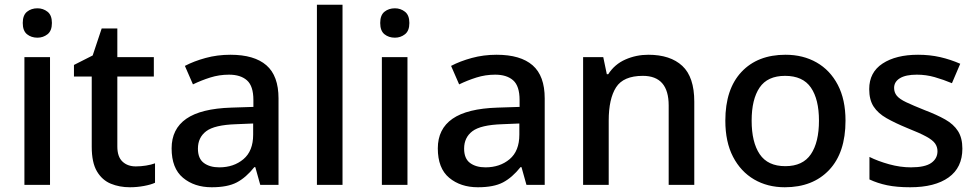

<svg xmlns="http://www.w3.org/2000/svg" viewBox="-20 -780 4123 810"><path d="M138 -745Q162 -745 180.5 -730.5Q199 -716 199 -683Q199 -650 180.5 -635.5Q162 -621 138 -621Q112 -621 94 -635.5Q76 -650 76 -683Q76 -716 94 -730.5Q112 -745 138 -745ZM191 -539V0H83V-539Z M553 -78Q574 -78 596 -81.5Q618 -85 634 -91V-9Q617 -1 587.5 4.5Q558 10 528 10Q484 10 447.5 -5Q411 -20 389 -57Q367 -94 367 -161V-457H292V-506L371 -546L409 -660H475V-539H629V-457H475V-162Q475 -119 496.5 -98.5Q518 -78 553 -78Z M952 -549Q1053 -549 1104 -504.5Q1155 -460 1155 -365V0H1078L1057 -75H1053Q1018 -31 979 -10.5Q940 10 873 10Q800 10 752 -30Q704 -70 704 -154Q704 -236 766 -279Q828 -322 956 -326L1049 -329V-358Q1049 -417 1022 -441Q995 -465 946 -465Q905 -465 867 -453Q829 -441 794 -424L760 -502Q798 -522 847.5 -535.5Q897 -549 952 -549ZM976 -256Q885 -253 850 -226.5Q815 -200 815 -153Q815 -111 840 -92.5Q865 -74 905 -74Q966 -74 1007 -108.5Q1048 -143 1048 -212V-259Z M1425 0H1317V-760H1425Z M1646 -745Q1670 -745 1688.5 -730.5Q1707 -716 1707 -683Q1707 -650 1688.5 -635.5Q1670 -621 1646 -621Q1620 -621 1602 -635.5Q1584 -650 1584 -683Q1584 -716 1602 -730.5Q1620 -745 1646 -745ZM1699 -539V0H1591V-539Z M2075 -549Q2176 -549 2227 -504.5Q2278 -460 2278 -365V0H2201L2180 -75H2176Q2141 -31 2102 -10.5Q2063 10 1996 10Q1923 10 1875 -30Q1827 -70 1827 -154Q1827 -236 1889 -279Q1951 -322 2079 -326L2172 -329V-358Q2172 -417 2145 -441Q2118 -465 2069 -465Q2028 -465 1990 -453Q1952 -441 1917 -424L1883 -502Q1921 -522 1970.5 -535.5Q2020 -549 2075 -549ZM2099 -256Q2008 -253 1973 -226.5Q1938 -200 1938 -153Q1938 -111 1963 -92.5Q1988 -74 2028 -74Q2089 -74 2130 -108.5Q2171 -143 2171 -212V-259Z M2715 -549Q2808 -549 2858.5 -502Q2909 -455 2909 -351V0H2801V-335Q2801 -460 2692 -460Q2610 -460 2579 -411.5Q2548 -363 2548 -271V0H2440V-539H2525L2540 -467H2546Q2573 -509 2618.5 -529Q2664 -549 2715 -549Z M3547 -271Q3547 -136 3478 -63Q3409 10 3291 10Q3218 10 3161.5 -23Q3105 -56 3072.5 -118.5Q3040 -181 3040 -271Q3040 -404 3108 -476.5Q3176 -549 3294 -549Q3368 -549 3425 -516.5Q3482 -484 3514.5 -422Q3547 -360 3547 -271ZM3151 -271Q3151 -180 3185 -129.5Q3219 -79 3293 -79Q3367 -79 3401 -129.5Q3435 -180 3435 -271Q3435 -361 3401 -410.5Q3367 -460 3292 -460Q3218 -460 3184.5 -410.5Q3151 -361 3151 -271Z M4040 -153Q4040 -73 3982 -31.5Q3924 10 3820 10Q3763 10 3722.5 1.5Q3682 -7 3648 -23V-118Q3684 -100 3731 -87Q3778 -74 3823 -74Q3882 -74 3908.5 -92.5Q3935 -111 3935 -142Q3935 -160 3925 -174.5Q3915 -189 3887.5 -204Q3860 -219 3807 -240Q3756 -261 3720 -281.5Q3684 -302 3665.5 -330.5Q3647 -359 3647 -404Q3647 -475 3703.5 -512Q3760 -549 3853 -549Q3903 -549 3946.5 -539Q3990 -529 4031 -511L3996 -429Q3960 -444 3923.5 -454.5Q3887 -465 3848 -465Q3801 -465 3776.5 -450Q3752 -435 3752 -409Q3752 -390 3763.5 -376Q3775 -362 3803.5 -348.5Q3832 -335 3882 -315Q3932 -296 3967.5 -276Q4003 -256 4021.5 -227Q4040 -198 4040 -153Z"/></svg>

Font: Noto Sans Sora Sompeng Medium
Style: Regular
Weight: 500
Designer: Monotype Design Team. David Williams.
Foundry: Monotype Imaging Inc.
Version: Version 2.101; ttfautohint (v1.8.4.7-5d5b)